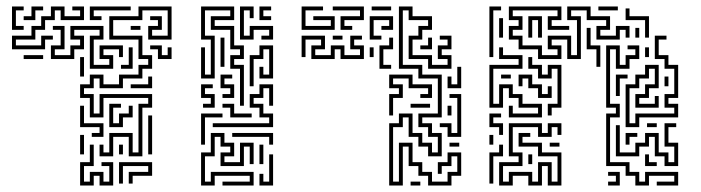

<svg xmlns="http://www.w3.org/2000/svg" viewBox="-20 -566 2161 592"><path d="M17 -414V-456H77V-486H107V-516H137V-546H179V-516H227V-534H203V-546H239V-504H167V-534H149V-504H119V-474H89V-444H29V-426H107V-456H143V-444H119V-414ZM17 -474V-546H53V-534H29V-486H53V-474ZM53 -504V-516H77V-546H113V-534H89V-504ZM287 -84V-120H299V-96H317V-156H389V-96H407V-246H437V-264H299V-204H257V-264H227V-306H257V-336H299V-306H347V-336H407V-366H437V-384H407V-444H317V-516H407V-546H509V-444H437V-486H467V-504H443V-516H479V-474H449V-456H497V-534H419V-504H329V-456H419V-396H449V-354H419V-324H359V-294H287V-324H269V-294H239V-276H269V-216H287V-276H449V-234H419V-84H377V-144H329V-84ZM257 -504V-546H383V-534H269V-516H293V-504ZM257 -354V-456H287V-474H209V-456H239V-414H209V-384H137V-426H167V-474H143V-486H179V-414H149V-396H197V-426H227V-444H197V-486H299V-444H269V-366H317V-384H287V-426H359V-390H347V-414H299V-396H329V-354ZM383 -474V-486H413V-474ZM467 -384V-414H443V-426H479V-396H497V-420H509V-384ZM353 -354V-366H377V-420H389V-354ZM53 -384V-396H113V-384ZM227 -330V-390H239V-330ZM383 -294V-306H437V-330H449V-294ZM317 -174V-246H353V-234H329V-186H347V-216H377V-240H389V-204H359V-174ZM263 -144V-156H287V-174H227V-240H239V-186H299V-144ZM437 -90V-210H449V-90ZM227 -90V-150H239V-90ZM227 6V-66H257V-120H269V-54H239V-6H257V-36H299V-6H317V-54H293V-66H329V6H287V-24H269V6ZM347 -90V-120H359V-90ZM347 0V-66H449V-24H389V0H377V-36H437V-54H359V0Z M720 -240V-354H690V-396H720V-414H690V-474H630V-516H690V-534H612V-456H642V-324H600V-420H612V-336H630V-444H600V-546H702V-504H642V-486H702V-426H732V-384H702V-366H732V-240ZM720 -444V-546H762V-510H750V-534H732V-456H750V-486H822V-444H786V-456H810V-474H762V-444ZM780 -504V-546H816V-534H792V-516H816V-504ZM660 -360V-450H672V-360ZM750 -300V-396H780V-426H822V-324H780V-360H792V-336H810V-414H792V-384H762V-300ZM666 -264V-276H690V-294H660V-336H696V-324H672V-306H702V-264ZM606 -234V-246H630V-264H600V-306H636V-294H612V-276H642V-234ZM636 -174V-186H810V-204H780V-234H750V-276H780V-306H822V-240H810V-294H792V-264H762V-246H792V-216H822V-174ZM690 -204V-234H666V-246H702V-216H756V-204ZM600 -120V-216H666V-204H612V-120ZM600 6V-96H630V-156H672V-126H702V-84H672V-66H720V-126H762V-60H750V-114H732V-54H660V-96H690V-114H660V-144H642V-84H612V-6H630V-36H762V6H666V-6H750V-24H642V6ZM810 -120V-144H696V-156H822V-120ZM780 -60V-120H792V-60ZM780 6V-30H792V-6H810V-90H822V6Z M910 -474V-546H976V-534H922V-486H1000V-504H946V-516H1012V-474ZM1030 -474V-516H1090V-534H1006V-546H1102V-504H1042V-486H1066V-474ZM1126 -534V-546H1186V-534ZM1180 6V-186H1210V-216H1252V-156H1282V-126H1312V-96H1330V-144H1300V-174H1270V-216H1330V-324H1270V-354H1210V-546H1252V-516H1312V-474H1282V-444H1252V-396H1312V-366H1360V-384H1330V-426H1360V-444H1336V-456H1372V-414H1342V-396H1372V-354H1300V-384H1240V-456H1270V-486H1300V-504H1240V-534H1222V-366H1282V-336H1342V-204H1282V-186H1312V-156H1342V-84H1300V-114H1270V-144H1240V-204H1222V-174H1192V-6H1210V-126H1252V-66H1282V-36H1312V-6H1360V-36H1390V-84H1372V-54H1342V-30H1330V-66H1360V-96H1402V-24H1372V6H1300V-24H1270V-54H1240V-114H1222V6ZM1120 -444V-516H1192V-474H1156V-486H1180V-504H1132V-456H1156V-444ZM1006 -444V-456H1036V-444ZM940 -384V-426H970V-444H922V-390H910V-456H982V-414H952V-396H1000V-426H1042V-396H1090V-414H1060V-456H1096V-444H1072V-426H1102V-384H1030V-414H1012V-384ZM1276 -414V-426H1300V-450H1312V-414ZM1150 -354V-426H1180V-450H1192V-414H1162V-366H1186V-354ZM1120 -390V-420H1132V-390ZM1360 -294V-330H1372V-306H1390V-360H1402V-294ZM1180 -210V-276H1210V-294H1180V-336H1252V-306H1312V-264H1276V-276H1300V-294H1240V-324H1192V-306H1222V-264H1192V-210ZM1360 -144V-174H1336V-186H1372V-156H1390V-264H1366V-276H1402V-144ZM1246 -234V-246H1306V-234ZM1360 -210V-240H1372V-210ZM1366 -114V-126H1396V-114ZM1246 6V-6H1276V6Z M1489 -390V-546H1525V-534H1501V-390ZM1639 -384V-414H1579V-444H1549V-486H1579V-504H1549V-546H1711V-504H1681V-486H1735V-474H1669V-516H1699V-534H1561V-516H1591V-474H1561V-456H1591V-426H1651V-396H1699V-414H1669V-456H1741V-396H1759V-504H1729V-546H1801V-516H1861V-474H1831V-456H1879V-486H1921V-450H1909V-474H1891V-444H1819V-486H1849V-504H1789V-534H1741V-516H1771V-384H1729V-444H1681V-426H1711V-384ZM1825 -534V-546H1885V-534ZM1969 -450V-504H1909V-540H1921V-516H1981V-450ZM1609 -450V-516H1651V-450H1639V-504H1621V-450ZM1519 -450V-510H1531V-450ZM1819 -360V-414H1789V-480H1801V-426H1831V-360ZM1939 -450V-480H1951V-450ZM1909 -174V-306H1939V-336H1969V-366H2011V-294H1981V-264H1951V-246H1999V-270H2011V-234H1939V-276H1969V-306H1999V-354H1981V-324H1951V-294H1921V-186H1939V-216H2059V-234H2029V-276H2059V-354H2029V-384H1999V-456H2035V-444H2011V-396H2041V-366H2071V-264H2041V-246H2071V-204H1951V-174ZM1939 6V-24H1909V-54H1849V-216H1879V-234H1849V-426H1891V-366H1909V-396H1939V-414H1915V-426H1951V-384H1921V-354H1879V-414H1861V-246H1891V-204H1861V-66H1921V-36H1951V-6H1969V-36H2071V6H2005V-6H2059V-24H1981V6ZM1969 -390V-420H1981V-390ZM1549 -204V-240H1561V-216H1639V-234H1579V-264H1549V-294H1531V-234H1489V-366H1579V-384H1519V-420H1531V-396H1591V-354H1501V-246H1519V-306H1561V-276H1591V-246H1651V-204ZM1669 -210V-246H1699V-354H1681V-324H1639V-354H1609V-390H1621V-366H1651V-336H1669V-366H1711V-234H1681V-210ZM1525 -324V-336H1555V-324ZM1639 -264V-294H1609V-324H1591V-300H1579V-336H1621V-306H1651V-276H1669V-300H1681V-264ZM1879 -270V-336H1915V-324H1891V-270ZM2029 -300V-330H2041V-300ZM1519 -150V-174H1489V-216H1525V-204H1501V-186H1531V-150ZM1975 -174V-186H2005V-174ZM2029 -54V-84H1999V-144H1981V-114H1951V-84H1879V-180H1891V-96H1939V-126H1969V-156H2011V-96H2041V-66H2059V-114H2029V-186H2065V-174H2041V-126H2071V-54ZM1519 6V-66H1579V-84H1549V-186H1651V-156H1669V-186H1711V-150H1699V-174H1681V-144H1639V-174H1561V-96H1591V-54H1531V-6H1549V-36H1621V-6H1639V-66H1681V-6H1699V-84H1639V-114H1579V-156H1615V-144H1591V-126H1651V-96H1711V6H1669V-54H1651V6H1609V-24H1561V6ZM1909 -120V-156H1945V-144H1921V-120ZM1489 -120V-150H1501V-120ZM1675 -114V-126H1705V-114ZM1489 0V-96H1519V-120H1531V-84H1501V0ZM1969 -54V-90H1981V-66H2005V-54ZM1609 -60V-90H1621V-60ZM1855 6V-6H1879V-24H1855V-36H1891V6Z"/></svg>

Font: Rubik Maze
Style: Regular
Weight: 400
Designer: Hubert and Fischer, NaN
Foundry: Hubert and Fischer, NaN
Version: Version 2.200